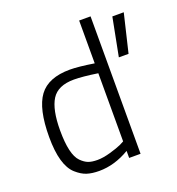

<svg xmlns="http://www.w3.org/2000/svg" viewBox="-132 -830 875 948"><g transform="rotate(-20 305.0 -356.0)"><path d="M550 -685H610L562 -484H511ZM449 -722V0H389V-37Q310 10 229 10Q192 10 165 1.5Q138 -7 110 -32Q53 -83 53 -231.5Q53 -380 101 -445Q149 -510 263 -510Q307 -510 389 -497V-722ZM368 -76 389 -87V-445Q309 -457 265 -457Q180 -457 147.5 -405Q115 -353 115 -244Q115 -116 154 -77Q173 -58 191.5 -51Q210 -44 239.5 -44Q269 -44 307.5 -55Q346 -66 368 -76Z"/></g></svg>

Font: Titillium Web Light
Style: Regular
Weight: 300
Version: Version 1.002;PS 57.000;hotconv 1.0.70;makeotf.lib2.5.55311